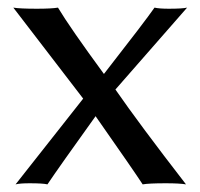

<svg xmlns="http://www.w3.org/2000/svg" viewBox="-20 -483 528 506"><path d="M199.2 -223.1 15.1 -462.9Q32.7 -460 77.1 -460Q115.2 -460 132.8 -462.9Q164.1 -410.6 253.9 -288.1Q362.8 -427.7 387.2 -462.9Q399.9 -460 424.8 -460Q460.4 -460 473.1 -462.9L284.2 -247.1Q346.7 -156.7 470.2 2.9Q453.1 0 417 0Q372.1 0 356 2.9Q333.5 -31.7 231.9 -176.8Q134.8 -41.5 105 2.9Q93.3 0 58.1 0Q32.2 0 21 2.9Z"/></svg>

Font: Linux Biolinum Capitals O
Style: Small Caps
Weight: 400
Designer: Philipp H. Poll
Foundry: Philipp H. Poll
Version: Version 1.0.4